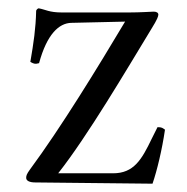

<svg xmlns="http://www.w3.org/2000/svg" viewBox="-20 -439 450 462"><path d="M73 -419C71 -419 67 -415 67 -413C66 -370 61 -337 53 -290C54 -290 55 -289 55 -289C61 -286 64 -284 74 -287C93 -357 122 -383 151 -384L281 -387C216 -278 126 -131 52 -31C44 -20 43 -16 43 -11C43 -4 51 0 65 0L347 3C358 -29 370 -79 377 -127C371 -131 370 -133 359 -133L345 -105C321 -55 302 -22 252 -22H120C191 -112 285 -272 344 -369C359 -393 361 -400 361 -404C361 -408 357 -411 350 -411C345 -411 318 -409 290 -409H129C98 -409 90 -416 73 -419Z"/></svg>

Font: Libertinus Serif Display
Style: Regular
Weight: 400
Designer: Philipp H. Poll, Khaled Hosny
Foundry: Caleb Maclennan
Version: Version 7.050;RELEASE